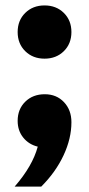

<svg xmlns="http://www.w3.org/2000/svg" viewBox="-20 -530 328 707"><path d="M132 157H34Q100 81 119 10Q86 2 65.5 -23.5Q45 -49 45 -85Q45 -128 73 -155.5Q101 -183 145 -183Q188 -183 215.5 -154Q243 -125 243 -80Q243 -20 214 42Q185 104 132 157ZM144 -314Q101 -314 73 -341.5Q45 -369 45 -412Q45 -455 73 -482.5Q101 -510 144 -510Q187 -510 215 -482.5Q243 -455 243 -412Q243 -369 215 -341.5Q187 -314 144 -314Z"/></svg>

Font: Wix Madefor Text ExtraBold
Style: Regular
Weight: 800
Designer: Dalton Maag Ltd
Foundry: Dalton Maag Ltd
Version: Version 3.100